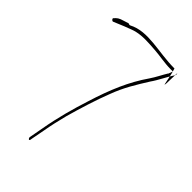

<svg xmlns="http://www.w3.org/2000/svg" viewBox="-231 -776 948 948"><g transform="rotate(45 243.0 -302.0)"><path d="M31 -633C30 -632 31 -625 39 -621H43C58 -628 138 -661 157 -665C199 -675 242 -671 286 -668C323 -666 367 -656 410 -656H426L417 -632H416C401 -608 386 -576 368 -550C309 -465 270 -372 234 -256C208 -175 185 -93 169 -1L156 69C155 76 155 77 156 78C162 91 168 83 168 72L181 4C189 -42 199 -86 210 -128C231 -203 258 -290 284 -356C311 -429 344 -481 382 -542C405 -574 425 -619 448 -653C449 -654 450 -658 447 -666C444 -514 444 -599 421 -672H419C308 -672 201 -713 116 -668L112 -667L108 -668C105 -670 103 -670 101 -669L79 -662C51 -654 45 -649 31 -633Z"/></g></svg>

Font: Stray Cat
Style: ExLtCn
Weight: 200
Version: Version 1.0